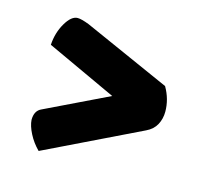

<svg xmlns="http://www.w3.org/2000/svg" viewBox="-65 -496 529 503"><g transform="rotate(15 200.0 -244.5)"><path d="M79 -63Q62 -80 51.5 -100.5Q41 -121 40 -137Q40 -162 58 -170L228 -252L38 -340Q40 -373 55.5 -399.5Q71 -426 88 -426Q98 -426 119 -418L355 -313Q373 -282 373 -248Q373 -229 364.5 -213Q356 -197 337 -188Z"/></g></svg>

Font: Yanone Kaffeesatz ExtraLight
Style: Bold
Weight: 700
Version: Version 2.003